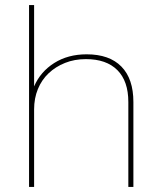

<svg xmlns="http://www.w3.org/2000/svg" viewBox="-20 -740 633 760"><path d="M95 0H115V-307Q115 -351 130 -387.5Q145 -424 172.5 -450Q200 -476 237.5 -491Q275 -506 320 -506Q401 -506 444.5 -462.5Q488 -419 488 -336V0H508V-336Q508 -428 460.5 -476.5Q413 -525 323 -525Q249 -525 194.5 -490.5Q140 -456 115 -398V-720H95Z"/></svg>

Font: Fixel Variable
Style: Regular
Weight: 100
Width: 3
Designer: AlfaBravo + MacPaw
Foundry: Kyrylo Tkachov, Marchela Mozhyna, Serhii Makarenko, Maria Weinstein, Zakhar Kryvoshyya
Version: Version 1.211